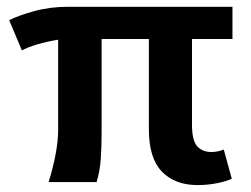

<svg xmlns="http://www.w3.org/2000/svg" viewBox="-20 -532 733 561"><path d="M557.1 8.8Q491.2 8.8 453.1 -30.5Q415 -69.8 415 -153.8V-418H276.9V-147Q276.9 -102.1 274.4 -67.1Q272 -32.2 262.2 0H122.1Q149.9 -91.3 149.9 -152.8V-416Q82.5 -404.8 43.9 -384.8L6.8 -473.1Q34.2 -486.8 80.1 -499.5Q126 -512.2 179.2 -512.2H659.2V-418H541V-167Q541 -122.1 555.9 -105Q570.8 -87.9 597.2 -87.9Q617.2 -87.9 633.8 -95.2L657.2 -9.8Q641.1 -2 613.5 3.4Q585.9 8.8 557.1 8.8Z"/></svg>

Font: Cadman
Style: Bold
Weight: 700
Designer: Paul James MIller
Foundry: High-Logic / Made with FontCreator
Version: Version 2.114;March 28, 2021;FontCreator 13.0.0.2683 64-bit